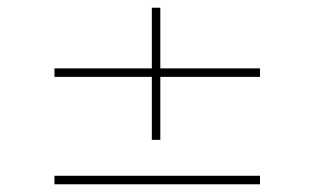

<svg xmlns="http://www.w3.org/2000/svg" viewBox="-20 -545 814 497"><path d="M121 -346V-368H653V-346ZM121 -68V-90H653V-68ZM373 -183V-525H395V-183Z"/></svg>

Font: Lexend Tera Thin
Style: Regular
Weight: 250
Version: Version 1.007